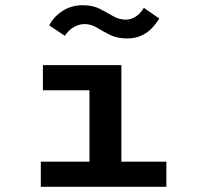

<svg xmlns="http://www.w3.org/2000/svg" viewBox="-20 -714 790 734"><path d="M136 0V-96H322V-369H144V-465H444V-96H616V0ZM530 -684 589 -643Q564 -603 534 -585Q504 -567 467 -567Q428 -567 401 -580.5Q374 -594 351 -608Q328 -622 303 -622Q282 -622 261.5 -610Q241 -598 228 -577L168 -617Q186 -651 219.5 -672.5Q253 -694 297 -694Q335 -694 362 -680Q389 -666 412 -652.5Q435 -639 461 -639Q480 -639 497.5 -649.5Q515 -660 530 -684Z"/></svg>

Font: Inconsolata ExtraExpanded
Style: Bold
Weight: 700
Width: 8
Monospace: yes
Designer: Raph Levien, Cyreal, Brenton Simpson
Foundry: Raph Levien, Cyreal, Google
Version: Version 3.100; ttfautohint (v1.8.4.7-5d5b)